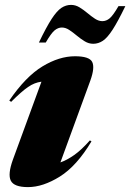

<svg xmlns="http://www.w3.org/2000/svg" viewBox="-20 -750 532 785"><path d="M33 -98 149.5 -416Q121 -412.5 94.5 -394.2Q68 -376 25.5 -333.5L18 -339Q85 -437 153.5 -478.5Q222 -520 286.5 -520Q345 -520 356.8 -497Q368.5 -474 349.5 -421L227 -86Q253 -95 282.8 -115.8Q312.5 -136.5 347.5 -176L354 -172Q293.5 -71 224.5 -28Q155.5 15 94.5 15Q37.5 15 24.2 -11.2Q11 -37.5 33 -98ZM492.5 -725Q462 -662 440.5 -628.8Q419 -595.5 400.5 -583.2Q382 -571 361 -571Q343 -571 326.5 -581Q310 -591 294.2 -604.2Q278.5 -617.5 263.2 -627.5Q248 -637.5 233 -637.5Q217.5 -637.5 203.2 -625.8Q189 -614 167 -576H139Q169.5 -639.5 191 -672.5Q212.5 -705.5 231 -717.8Q249.5 -730 270.5 -730Q288.5 -730 305 -720Q321.5 -710 337.2 -696.8Q353 -683.5 368.2 -673.5Q383.5 -663.5 398.5 -663.5Q414.5 -663.5 428.5 -675.2Q442.5 -687 464.5 -725Z"/></svg>

Font: Newsreader 72pt ExtraBold
Style: Italic
Weight: 800
Italic angle: -17°
Designer: Hugues Gentile
Foundry: Production Type
Version: Version 1.003; ttfautohint (v1.8.3)